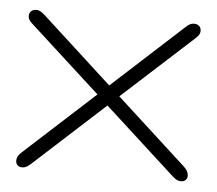

<svg xmlns="http://www.w3.org/2000/svg" viewBox="-37 -418 521 461"><g transform="rotate(5 223.0 -188.0)"><path d="M418.9 -34.2Q428.2 -25.4 429.4 -16.8Q430.7 -8.3 426.3 -3.4Q421.9 1.5 413.3 1.2Q404.8 1 394.5 -8.3L223.1 -164.6L51.8 -8.3Q41.5 1 33 1.2Q24.4 1.5 20 -3.4Q15.6 -8.3 16.6 -16.8Q17.6 -25.4 27.3 -34.2L196.8 -189L25.4 -345.2Q16.6 -353 16.1 -361.1Q15.6 -369.1 20.3 -373.8Q24.9 -378.4 33.4 -378.4Q42 -378.4 51.8 -369.6L223.1 -212.9L394.5 -369.6Q403.8 -378.4 412.6 -378.4Q421.4 -378.4 426 -373.8Q430.7 -369.1 430.2 -361.1Q429.7 -353 420.9 -345.2L249.5 -189Z"/></g></svg>

Font: Gruppo
Style: Regular
Weight: 400
Foundry: Vernon Adams
Version: Version 1.000